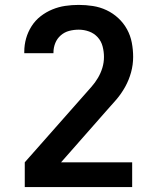

<svg xmlns="http://www.w3.org/2000/svg" viewBox="-20 -763 640 783"><path d="M81 0V-101L323 -375Q338 -392 353 -409Q368 -426 379.5 -445.5Q391 -465 397.5 -486.5Q404 -508 404 -531Q404 -552 398.5 -573.5Q393 -595 378.5 -611Q364 -627 343.5 -634.5Q323 -642 301 -642Q281 -642 262 -637Q243 -632 228 -619Q213 -606 205.5 -587.5Q198 -569 198 -549V-546H79V-552Q79 -580 86.5 -606.5Q94 -633 109 -656.5Q124 -680 146 -697Q168 -714 193.5 -724.5Q219 -735 246 -739Q273 -743 301 -743Q330 -743 359 -738.5Q388 -734 414.5 -721.5Q441 -709 462.5 -689Q484 -669 498 -643.5Q512 -618 517.5 -589Q523 -560 523 -531Q523 -499 514.5 -468Q506 -437 490.5 -409Q475 -381 454.5 -357Q434 -333 412 -309L229 -101H519V0Z"/></svg>

Font: R Plex Mono
Style: Bold
Weight: 700
Monospace: yes
Designer: Belleve Invis
Foundry: Belleve Invis
Version: Version 31.8.0